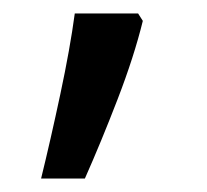

<svg xmlns="http://www.w3.org/2000/svg" viewBox="-20 -136 308 285"><path d="M192 -105Q179 -52 154.5 11.5Q130 75 106 129H41Q55 72 69.5 4Q84 -64 91 -116H185Z"/></svg>

Font: Noto Sans New Tai Lue
Style: Regular
Weight: 400
Designer: Monotype Design Team
Foundry: Monotype Imaging Inc.
Version: Version 2.003